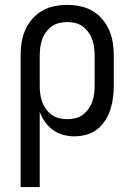

<svg xmlns="http://www.w3.org/2000/svg" viewBox="-20 -548 540 783"><path d="M64 215V-320Q64 -347 68 -373.5Q72 -400 82.5 -424.5Q93 -449 110.5 -469.5Q128 -490 151 -503.5Q174 -517 200.5 -522.5Q227 -528 254 -528Q281 -528 307.5 -522.5Q334 -517 357 -503.5Q380 -490 397.5 -469.5Q415 -449 425.5 -424.5Q436 -400 440 -373.5Q444 -347 444 -320V-200Q444 -175 441 -150.5Q438 -126 430.5 -102.5Q423 -79 409.5 -57.5Q396 -36 377 -21Q358 -6 333.5 1Q309 8 284 8Q261 8 238 2Q215 -4 196 -18Q177 -32 163.5 -51Q150 -70 142 -92V215ZM254 -62Q271 -62 287.5 -66Q304 -70 317.5 -80Q331 -90 341 -104Q351 -118 356.5 -134Q362 -150 364 -166.5Q366 -183 366 -200V-320Q366 -337 364 -353.5Q362 -370 356.5 -386Q351 -402 341 -416Q331 -430 317.5 -440Q304 -450 287.5 -454Q271 -458 254 -458Q237 -458 220.5 -454Q204 -450 190.5 -440Q177 -430 167 -416Q157 -402 151.5 -386Q146 -370 144 -353.5Q142 -337 142 -320V-200Q142 -183 144 -166.5Q146 -150 151.5 -134Q157 -118 167 -104Q177 -90 190.5 -80Q204 -70 220.5 -66Q237 -62 254 -62Z"/></svg>

Font: Iosevka MaddieWtf
Style: Regular
Weight: 400
Monospace: yes
Designer: Belleve Invis
Foundry: Belleve Invis
Version: Version 31.3.0; ttfautohint (v1.8.3)